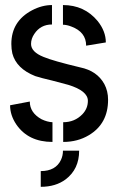

<svg xmlns="http://www.w3.org/2000/svg" viewBox="-20 -551 463 752"><path d="M139.6 180.7V119.1Q198.2 119.1 218.8 75.2Q226.6 58.6 226.6 39.1H290Q290 111.3 237.3 151.4Q198.2 180.7 139.6 180.7ZM19.5 -138.7 96.7 -153.3Q96.7 -109.4 142.6 -84Q165 -73.2 185.5 -72.3V4.9Q90.8 4.9 43.9 -63.5Q19.5 -99.6 19.5 -138.7ZM24.4 -378.9Q24.4 -467.8 105.5 -510.7Q144.5 -531.2 183.6 -531.2V-455.1Q138.7 -455.1 114.3 -418Q101.6 -399.4 101.6 -378.9Q101.6 -347.7 150.4 -328.1Q187.5 -312.5 293.9 -287.1Q360.4 -273.4 388.7 -221.7Q403.3 -194.3 403.3 -160.2Q403.3 -66.4 328.1 -21.5Q284.2 4.9 227.5 4.9V-72.3Q272.5 -72.3 302.7 -103.5Q324.2 -126 324.2 -156.2Q324.2 -195.3 247.1 -218.8Q227.5 -224.6 184.6 -235.4Q138.7 -246.1 118.2 -252.9Q43.9 -282.2 28.3 -341.8Q24.4 -359.4 24.4 -378.9ZM226.6 -454.1V-531.2Q310.5 -531.2 362.3 -468.8Q394.5 -428.7 394.5 -384.8L317.4 -372.1Q317.4 -425.8 258.8 -447.3Q241.2 -454.1 226.6 -454.1Z"/></svg>

Font: Post No Bills Colombo SemiBold
Style: Regular
Weight: 600
Designer: Kosala Senevirathne, Siva Puranthara, Lasantha Premarathna, Tharique Azeez
Foundry: Mooniak
Version: Version 1.220 ; ttfautohint (v1.6)